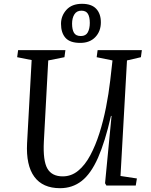

<svg xmlns="http://www.w3.org/2000/svg" viewBox="-20 -973 791 1007"><path d="M612 -50 698 -37 692 0H538L531 -12L565 -365H562Q531 -229 494 -145.5Q457 -62 408.5 -24Q360 14 295 14Q204 14 160 -46Q116 -106 122 -222L146 -658L70 -673L75 -710H323L318 -673L233 -656L210 -230Q205 -130 228.5 -89Q252 -48 309 -48Q354 -48 390 -77.5Q426 -107 453.5 -158.5Q481 -210 501.5 -274.5Q522 -339 536 -410Q550 -481 558 -550L570 -656L487 -673L492 -710H724L719 -673L646 -656ZM401 -748Q347 -748 323.5 -774.5Q300 -801 300 -848Q300 -890 328.5 -921.5Q357 -953 410 -953Q460 -953 484.5 -927Q509 -901 509 -856Q509 -809 480 -778.5Q451 -748 401 -748ZM404 -784Q430 -784 440.5 -803.5Q451 -823 451 -853Q451 -884 441 -900.5Q431 -917 407 -917Q382 -917 370 -897.5Q358 -878 358 -849Q358 -818 368 -801Q378 -784 404 -784Z"/></svg>

Font: Literata 36pt
Style: Italic
Weight: 400
Italic angle: -2°
Designer: Latin by Veronika Burian and Jose Scaglione. Greek by Irene Vlachou. Cyrillic by Vera Evstafieva
Foundry: TypeTogether
Version: Version 3.002